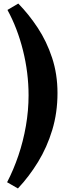

<svg xmlns="http://www.w3.org/2000/svg" viewBox="-20 -848 397 1082"><path d="M81 214 20 179Q56 110 83.5 29Q111 -52 126 -138.5Q141 -225 141 -311Q141 -438 109.5 -564Q78 -690 22 -792L83 -828Q142 -768 192.5 -691.5Q243 -615 273.5 -522.5Q304 -430 304 -324Q304 -213 274.5 -115.5Q245 -18 194.5 64.5Q144 147 81 214Z"/></svg>

Font: Literata 12pt
Style: Bold
Weight: 700
Designer: Latin by Veronika Burian and Jose Scaglione. Greek by Irene Vlachou. Cyrillic by Vera Evstafieva.
Foundry: TypeTogether
Version: Version 3.002